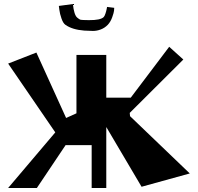

<svg xmlns="http://www.w3.org/2000/svg" viewBox="-20 -930 973 943"><path d="M269 -900.9 337.9 -910.2Q343.8 -856.9 358.9 -843.8Q370.1 -834 376.2 -832.8Q382.3 -831.5 417 -831.1Q473.6 -830.6 489.3 -846.2Q493.7 -850.6 497.8 -863Q502 -875.5 503.9 -885.7L505.9 -896L541 -891.6Q541 -886.2 540 -877Q539.1 -867.7 531.2 -845.5Q523.4 -823.2 509.3 -808.1Q494.1 -792.5 474.6 -785.2Q455.1 -777.8 435.8 -778.1Q416.5 -778.3 393.6 -779.8Q335 -784.2 301.3 -808.1Q290 -815.9 282 -839.1Q273.9 -862.3 271.5 -881.8ZM251.5 -279.8 20 -617.7 158.7 -671.9 304.7 -350.6 355.5 -373.5V-660.2H502V-450.2H622.1L811 -700.2L880.4 -637.7L617.2 -375.5L618.7 -359.4L912.1 -78.1L675.3 -12.7L502 -306.2V-6.8H430.2V-217.3H302.2L161.1 -6.8H20Z"/></svg>

Font: Some Time Later
Style: Regular
Weight: 400
Version: Version 003.300